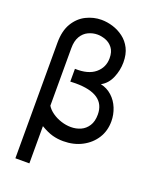

<svg xmlns="http://www.w3.org/2000/svg" viewBox="-174 -866 949 1173"><g transform="rotate(20 300.0 -279.5)"><path d="M73 -543Q73 -621 103 -670.5Q133 -720 180.5 -743.5Q228 -767 279 -767Q316 -767 353.5 -755.5Q391 -744 423 -720Q455 -696 474 -658.5Q493 -621 493 -568Q493 -516 472 -467Q451 -418 409 -396Q451 -387 482.5 -358.5Q514 -330 530.5 -289Q547 -248 547 -204Q547 -142 516.5 -94Q486 -46 432.5 -18Q379 10 311 10Q275 10 241.5 1Q208 -8 164 -34V208H73ZM164 -167Q177 -145 203 -126.5Q229 -108 261.5 -97.5Q294 -87 326 -87Q360 -87 389 -100Q418 -113 436.5 -141.5Q455 -170 455 -215Q455 -348 263 -348Q253 -348 244.5 -347.5Q236 -347 228 -347V-430Q314 -427 359.5 -465Q405 -503 405 -563Q405 -605 386 -629.5Q367 -654 339.5 -664Q312 -674 287 -674Q256 -674 227.5 -660.5Q199 -647 181.5 -617.5Q164 -588 164 -541Z"/></g></svg>

Font: PlemolJP35 Console
Style: Regular
Weight: 400
Version: v2.0.3; ttfautohint (v1.8.4.7-5d5b-dirty) -l 6 -r 45 -G 200 